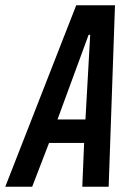

<svg xmlns="http://www.w3.org/2000/svg" viewBox="-60 -708 495 728"><path d="M-40 0 229 -688H376L352 0H252L259 -166H126L62 0ZM158 -255H264L282 -576H276Z"/></svg>

Font: Saira ExtraCondensed SemiBold
Style: Italic
Weight: 600
Width: 2
Italic angle: -12°
Designer: Hector Gatti with collaboration of the Omnibus-Type team
Foundry: Omnibus-Type
Version: Version 1.101